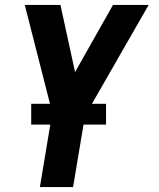

<svg xmlns="http://www.w3.org/2000/svg" viewBox="-20 -540 640 775"><path d="M141 215 191 -85 80 -520H224L283 -249L436 -520H580L323 -72L275 215ZM408 -37H106V-121H408Z"/></svg>

Font: Iosevka Aile Extrabold
Style: Italic
Weight: 800
Italic angle: -9°
Designer: Belleve Invis
Foundry: Belleve Invis
Version: Version 31.1.0; ttfautohint (v1.8.4)